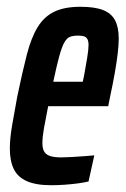

<svg xmlns="http://www.w3.org/2000/svg" viewBox="-20 -538 370 566"><path d="M131 8Q86 8 59 -4Q32 -16 20.5 -40Q9 -64 9 -100Q9 -129 15.5 -167.5Q22 -206 31 -254Q46 -326 59 -376.5Q72 -427 91 -458Q110 -489 140 -503.5Q170 -518 217 -518Q259 -518 283.5 -508.5Q308 -499 319 -478.5Q330 -458 330 -424Q330 -406 327 -380.5Q324 -355 318.5 -323.5Q313 -292 305 -255L299 -225H122Q114 -185 109.5 -159.5Q105 -134 105 -116Q105 -99 111 -90Q117 -81 129.5 -77.5Q142 -74 160 -74Q171 -74 189.5 -75Q208 -76 227.5 -77.5Q247 -79 258 -80L241 -3Q229 0 210.5 2.5Q192 5 171.5 6.5Q151 8 131 8ZM137 -297H224L228 -316Q233 -343 237 -367.5Q241 -392 241 -405Q241 -417 237.5 -423Q234 -429 227.5 -431Q221 -433 210 -433Q196 -433 186.5 -429.5Q177 -426 169.5 -412.5Q162 -399 154.5 -371.5Q147 -344 137 -297Z"/></svg>

Font: Saira UltraCondensed
Style: Bold Italic
Weight: 700
Width: 1
Italic angle: -12°
Designer: Hector Gatti with collaboration of the Omnibus-Type team
Foundry: Omnibus-Type
Version: Version 1.101